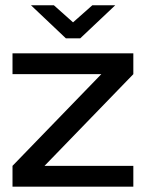

<svg xmlns="http://www.w3.org/2000/svg" viewBox="-20 -700 547 720"><path d="M26.9 -500H480V-421.9L147 -78.1H480V0H26.9V-78.1L359.9 -421.9H26.9ZM96.2 -680.2H182.1L253.9 -616.2L326.2 -680.2H412.1L280.8 -556.2H227.1Z"/></svg>

Font: LT Wave
Style: Regular
Weight: 400
Designer: Daniel Lyons
Version: Version 2.5 (Glyphs App)